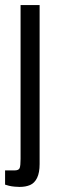

<svg xmlns="http://www.w3.org/2000/svg" viewBox="-30 -547 224 756"><path d="M47 189Q40 189 28 188Q16 187 5.5 184.5Q-5 182 -10 180V124H27Q44 124 47.5 114.5Q51 105 51 79V-527H126V99Q126 133 116 153.5Q106 174 88.5 181.5Q71 189 47 189Z"/></svg>

Font: Archivo ExtraCondensed
Style: Regular
Weight: 400
Width: 2
Designer: Hector Gatti
Foundry: Omnibus-Type
Version: Version 2.001